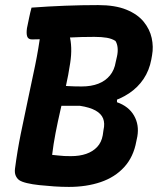

<svg xmlns="http://www.w3.org/2000/svg" viewBox="-20 -730 640 755"><path d="M251 5Q223 5 193 3Q163 1 135 -2Q107 -5 86 -10Q65 -15 55 -22Q46 -29 41.5 -40Q37 -51 39 -67Q48 -136 61.5 -203Q75 -270 89.5 -337Q104 -404 118 -472Q132 -540 141 -610L263 -611L253 -591Q259 -570 260 -542Q261 -514 256 -482Q249 -435 238.5 -388.5Q228 -342 217.5 -296.5Q207 -251 198.5 -207Q190 -163 185 -121Q198 -120 209.5 -118.5Q221 -117 233 -116.5Q245 -116 259 -116Q293 -116 319 -125Q345 -134 362 -152Q379 -170 384 -198L387 -219Q393 -245 385.5 -264Q378 -283 355.5 -295.5Q333 -308 294 -314H204L213 -359L440 -356V-328Q486 -312 507 -275.5Q528 -239 520 -193L516 -174Q505 -113 468.5 -73Q432 -33 376 -14Q320 5 251 5ZM104 -700Q171 -705 236 -707.5Q301 -710 366 -710Q433 -710 477 -692Q521 -674 545 -644.5Q569 -615 576.5 -580.5Q584 -546 578 -513L575 -496Q567 -453 544.5 -419.5Q522 -386 487.5 -363Q453 -340 409.5 -327.5Q366 -315 315 -315Q282 -315 255 -318Q228 -321 205 -328L179 -319L197 -396Q222 -393 246.5 -391.5Q271 -390 301 -390Q339 -390 367 -401Q395 -412 412.5 -433.5Q430 -455 435 -486L440 -508Q444 -526 442.5 -542Q441 -558 434 -569Q420 -578 400 -581.5Q380 -585 351 -585Q299 -585 254 -582.5Q209 -580 171.5 -577.5Q134 -575 106 -575Q91 -575 87 -586.5Q83 -598 86 -619Q91 -643 95 -662.5Q99 -682 104 -700Z"/></svg>

Font: Rec Mono Semicasual
Style: Bold Italic
Weight: 700
Italic angle: -10°
Version: Version 1.085; ttfautohint (v1.8.4.7-5d5b)